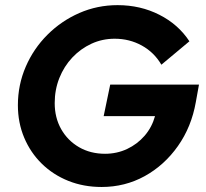

<svg xmlns="http://www.w3.org/2000/svg" viewBox="-20 -729 818 762"><path d="M383.3 13.1Q311.8 13.1 251.3 -11.1Q190.7 -35.4 145.8 -79.4Q101 -123.3 76 -182.7Q51 -242.1 51 -311.4Q51 -392.1 82.1 -464.1Q113.1 -536 168.3 -591.1Q223.4 -646.1 294.9 -677.4Q366.4 -708.6 446.6 -708.6Q537.2 -708.6 612.4 -670.4Q687.7 -632.3 731.7 -565.1L620.5 -472.2Q591.7 -521.3 542.8 -548.3Q493.8 -575.3 435.1 -575.3Q386 -575.3 343 -555.5Q299.9 -535.6 267 -500.7Q234.1 -465.8 215.6 -419.4Q197.1 -373 197.1 -319.9Q197.1 -262 222.7 -216.6Q248.4 -171.2 293.6 -144.9Q338.9 -118.7 396.9 -118.7Q443.8 -118.7 484.4 -137.7Q524.9 -156.8 553.9 -190.2Q582.9 -223.7 595.2 -268H391.4L417.4 -393.2H769.7L757.2 -324Q740 -225.7 686.2 -149.4Q632.3 -73 554.1 -29.9Q475.9 13.1 383.3 13.1Z"/></svg>

Font: Red Hat Display VF
Style: Italic
Weight: 300
Italic angle: -12°
Designer: Pentagram, MCKL
Foundry: Pentagram, MCKL
Version: Version 1.023